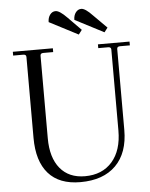

<svg xmlns="http://www.w3.org/2000/svg" viewBox="-56 -850 711 908"><g transform="rotate(-5 299.5 -396.0)"><path d="M342 -684 205 -755Q205 -776 215.5 -790Q226 -804 242 -804Q261 -804 296 -768L358 -705ZM464 -684 327 -755Q327 -776 337.5 -790Q348 -804 364 -804Q383 -804 417 -768L480 -705ZM289 12Q189 12 137.5 -46.5Q86 -105 86 -216V-600Q86 -612 72 -612H24V-630H214V-612H167Q153 -612 153 -600V-208Q153 -116 195 -65Q237 -14 313 -14Q395 -14 442 -67.5Q489 -121 489 -216V-600Q489 -612 475 -612H428V-630H578V-612H531Q517 -612 517 -600V-216Q517 -107 457.5 -47.5Q398 12 289 12Z"/></g></svg>

Font: Arapey Thin
Style: Regular
Weight: 100
Designer: Eduardo Rodriguez Tunni
Foundry: Eduardo Rodriguez Tunni
Version: Version 4.000;hotconv 1.0.109;makeotfexe 2.5.65596